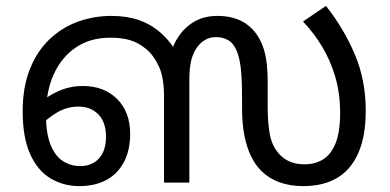

<svg xmlns="http://www.w3.org/2000/svg" viewBox="-20 -620 1325 652"><path d="M249 12Q196 12 152 -14Q108 -40 82.5 -96.5Q57 -153 57 -242Q57 -323 81 -384Q105 -445 147 -485.5Q189 -526 243.5 -546Q298 -566 359 -566Q411 -566 452.5 -551.5Q494 -537 527.5 -507Q561 -477 587 -430L558 -433Q567 -468 588 -498.5Q609 -529 641.5 -547.5Q674 -566 719 -566Q756 -566 785.5 -555Q815 -544 837 -521Q863 -494 876 -452.5Q889 -411 889 -343V-255Q889 -200 897 -160.5Q905 -121 930 -95Q945 -79 966 -70.5Q987 -62 1015 -62Q1049 -62 1076 -78Q1103 -94 1119 -132Q1135 -170 1135 -237Q1135 -303 1118.5 -359Q1102 -415 1074 -461.5Q1046 -508 1009 -547L1087 -600Q1149 -521 1185.5 -434Q1222 -347 1222 -244Q1222 -159 1197.5 -102Q1173 -45 1126 -16.5Q1079 12 1009 12Q966 12 930.5 -0.5Q895 -13 869 -38Q848 -58 833 -88.5Q818 -119 810 -159.5Q802 -200 802 -250V-288Q802 -353 797.5 -390Q793 -427 783 -449Q773 -473 755 -483.5Q737 -494 714 -494Q693 -494 677.5 -485Q662 -476 652 -463Q637 -444 630 -417.5Q623 -391 623 -351V0H537V-293Q537 -356 520 -393.5Q503 -431 477 -453Q449 -476 420.5 -484Q392 -492 355 -492Q286 -492 237 -458.5Q188 -425 162 -366.5Q136 -308 136 -232Q136 -168 151.5 -129Q167 -90 193.5 -73Q220 -56 253 -56Q279 -56 298.5 -67.5Q318 -79 329 -101Q340 -123 340 -155Q340 -205 314 -231.5Q288 -258 247 -258Q207 -258 172 -237Q137 -216 108 -184L93 -248Q123 -283 167.5 -305.5Q212 -328 261 -328Q333 -328 377.5 -284Q422 -240 422 -165Q422 -110 401 -70Q380 -30 341.5 -9Q303 12 249 12Z"/></svg>

Font: utamil15
Style: Book
Weight: 400
Designer: Jelle Bosma - Monotype Design Team
Foundry: Monotype Imaging Inc.
Version: Version 2.003